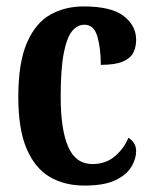

<svg xmlns="http://www.w3.org/2000/svg" viewBox="-20 -568 474 598"><path d="M243 10Q181 10 135 -17Q89 -44 63 -104.5Q37 -165 37 -266Q37 -373 64 -435Q91 -497 137 -522.5Q183 -548 240 -548Q327 -548 365.5 -518Q404 -488 404 -444Q404 -422 395.5 -404.5Q387 -387 363 -376.5Q339 -366 294 -366Q294 -416 283.5 -453.5Q273 -491 243 -491Q221 -491 204.5 -471Q188 -451 178.5 -402Q169 -353 169 -267Q169 -164 192.5 -110.5Q216 -57 268 -57Q309 -57 337.5 -81Q366 -105 380 -139Q390 -133 397 -122.5Q404 -112 404 -97Q404 -74 389.5 -49Q375 -24 340 -7Q305 10 243 10Z"/></svg>

Font: Noto Serif ExtraCondensed
Style: Bold
Weight: 700
Width: 2
Designer: Monotype Design Team
Foundry: Monotype Imaging Inc.
Version: Version 2.014; ttfautohint (v1.8.4.7-5d5b)